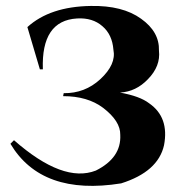

<svg xmlns="http://www.w3.org/2000/svg" viewBox="-20 -624 623 645"><path d="M72 -533Q148 -602 285 -604Q392 -606 454 -561Q516 -517 514 -454Q520 -402 477 -358Q437 -316 383 -313Q450 -301 481 -277Q549 -230 531 -136Q511 -47 387 -8Q120 35 15 -141L27 -153Q192 -8 302 -51Q388 -94 384 -171Q385 -217 326 -262Q274 -301 192 -301L194 -311Q265 -310 317 -358Q371 -408 361 -457Q357 -508 324 -536Q291 -565 239 -562Q118 -555 124 -391H114Z"/></svg>

Font: Cinzel Bold(RUS BY LYAJKA)
Style: Regular
Weight: 700
Designer: Natanael Gama
Version: Version 1.001;PS 001.001;hotconv 1.0.56;makeotf.lib2.0.21325